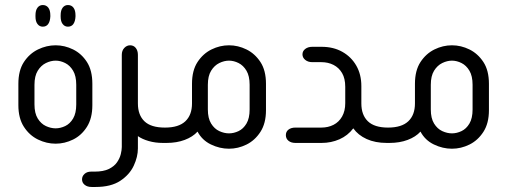

<svg xmlns="http://www.w3.org/2000/svg" viewBox="-20 -568 2016 763"><path d="M150 -462Q137 -462 129 -472.5Q121 -483 121 -502V-507Q121 -527 129 -537.5Q137 -548 150 -548Q164 -548 172 -537.5Q180 -527 180 -507V-502Q179 -483 171.5 -472.5Q164 -462 150 -462ZM250 -462Q237 -462 229 -472.5Q221 -483 221 -502V-507Q221 -527 229 -537.5Q237 -548 250 -548Q264 -548 272 -537.5Q280 -527 280 -507V-502Q279 -483 271.5 -472.5Q264 -462 250 -462ZM201 3Q165 3 131 -13.5Q97 -30 75 -64Q53 -98 53 -150V-235Q53 -288 75 -321.5Q97 -355 131 -371.5Q165 -388 201 -388Q237 -388 270.5 -371.5Q304 -355 325.5 -321.5Q347 -288 347 -235V-150Q347 -98 325.5 -64Q304 -30 270.5 -13.5Q237 3 201 3ZM201 -58Q220 -58 239 -67Q258 -76 270.5 -97Q283 -118 283 -153V-231Q283 -266 270.5 -287Q258 -308 239 -317.5Q220 -327 201 -327Q182 -327 162.5 -317.5Q143 -308 130 -287Q117 -266 117 -231V-153Q117 -118 130 -97Q143 -76 162.5 -67Q182 -58 201 -58Z M641 0H627Q597 0 571 -7.5Q545 -15 528 -27V22Q528 55 511.5 90.5Q495 126 458 150.5Q421 175 360 175H344Q327 175 316.5 166.5Q306 158 306 145Q306 132 316 123Q326 114 342 114H356Q391 114 412.5 103.5Q434 93 445 77Q456 61 460 44.5Q464 28 464 16V-350Q464 -367 474 -377.5Q484 -388 497 -388Q511 -388 519.5 -377.5Q528 -367 528 -350V-157Q528 -111 554 -86Q580 -61 635 -61H641Z M630 0V-61H636Q690 -61 716.5 -86Q743 -111 743 -157V-235Q743 -288 765 -321.5Q787 -355 820.5 -371.5Q854 -388 890 -388Q926 -388 959.5 -371.5Q993 -355 1015 -321.5Q1037 -288 1037 -235V-130Q1037 -78 1015 -44Q993 -10 959.5 6.5Q926 23 890 23Q853 23 818 6Q783 -11 765 -45Q746 -24 714 -12Q682 0 642 0ZM972 -133V-231Q972 -266 959.5 -287Q947 -308 928 -317.5Q909 -327 890 -327Q871 -327 851.5 -317.5Q832 -308 819 -287Q806 -266 806 -231V-133Q806 -98 819 -77Q832 -56 851.5 -47Q871 -38 890 -38Q909 -38 928 -47Q947 -56 959.5 -77Q972 -98 972 -133Z M1528 -61V0H1517Q1471 0 1437 -15.5Q1403 -31 1384 -58Q1362 -29 1329 -14.5Q1296 0 1258 0H1154Q1137 0 1126.5 -8.5Q1116 -17 1116 -31Q1116 -45 1126.5 -53Q1137 -61 1154 -61H1257Q1284 -61 1305.5 -72Q1327 -83 1339.5 -105Q1352 -127 1352 -158V-223Q1352 -256 1339.5 -277.5Q1327 -299 1305.5 -310Q1284 -321 1257 -321H1221Q1204 -321 1193 -330Q1182 -339 1182 -352Q1182 -365 1193 -373.5Q1204 -382 1221 -382H1258Q1305 -382 1340.5 -362Q1376 -342 1396 -307Q1416 -272 1416 -226V-157Q1416 -111 1442 -86Q1468 -61 1522 -61Z M1516 0V-61H1522Q1576 -61 1602.5 -86Q1629 -111 1629 -157V-235Q1629 -288 1651 -321.5Q1673 -355 1706.5 -371.5Q1740 -388 1776 -388Q1812 -388 1845.5 -371.5Q1879 -355 1901 -321.5Q1923 -288 1923 -235V-130Q1923 -78 1901 -44Q1879 -10 1845.5 6.5Q1812 23 1776 23Q1739 23 1704 6Q1669 -11 1651 -45Q1632 -24 1600 -12Q1568 0 1528 0ZM1858 -133V-231Q1858 -266 1845.5 -287Q1833 -308 1814 -317.5Q1795 -327 1776 -327Q1757 -327 1737.5 -317.5Q1718 -308 1705 -287Q1692 -266 1692 -231V-133Q1692 -98 1705 -77Q1718 -56 1737.5 -47Q1757 -38 1776 -38Q1795 -38 1814 -47Q1833 -56 1845.5 -77Q1858 -98 1858 -133Z"/></svg>

Font: Beiruti
Style: Regular
Weight: 400
Version: Version 1.00